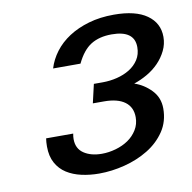

<svg xmlns="http://www.w3.org/2000/svg" viewBox="-65 -577 655 656"><g transform="rotate(-10 262.5 -249.0)"><path d="M164 -136Q163 -131 162.5 -126.5Q162 -122 162 -117Q162 -84 186.5 -67.5Q211 -51 249 -51Q273 -51 297.5 -58Q322 -65 341 -78Q360 -91 372 -110.5Q384 -130 384 -154Q384 -189 359 -207.5Q334 -226 287 -226H248L263 -291H294Q319 -291 343.5 -297Q368 -303 387.5 -315Q407 -327 419 -345.5Q431 -364 431 -389Q431 -447 352 -447Q309 -447 280 -429Q251 -411 230 -367H135Q144 -397 164 -423.5Q184 -450 214 -469.5Q244 -489 283.5 -500.5Q323 -512 371 -512Q446 -512 485.5 -484Q525 -456 525 -408Q525 -383 514 -360.5Q503 -338 485.5 -320Q468 -302 445.5 -289Q423 -276 399 -268Q432 -257 457 -231Q482 -205 482 -167Q482 -122 459 -88Q436 -54 399 -31.5Q362 -9 317 2.5Q272 14 228 14Q196 14 167 7.5Q138 1 116 -13Q94 -27 81 -50.5Q68 -74 68 -108Q68 -116 68.5 -122.5Q69 -129 70 -136Z"/></g></svg>

Font: Perun
Style: Italic
Weight: 400
Italic angle: -12°
Foundry: Copyright (c) Stefan Peev, Context Ltd, 2016
Version: Version 1.027